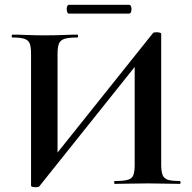

<svg xmlns="http://www.w3.org/2000/svg" viewBox="-20 -770 805 804"><path d="M188 -90 621 -632Q624 -635 636 -635Q642 -635 648.5 -633.5Q655 -632 655 -628V-81Q655 -52 661 -37Q667 -22 683.5 -17Q700 -12 733 -12Q736 -12 736 -6Q736 0 733 0Q707 0 671.5 -1Q636 -2 600 -2Q554 -2 520.5 -1Q487 0 461 0Q458 0 458 -6Q458 -12 461 -12Q497 -12 515 -17Q533 -22 538.5 -37Q544 -52 544 -81V-522L577 -531L144 11Q141 14 129 14Q122 14 116 12.5Q110 11 110 7V-544Q110 -573 104.5 -587.5Q99 -602 82 -607.5Q65 -613 32 -613Q29 -613 29 -619Q29 -625 32 -625Q58 -625 93.5 -623.5Q129 -622 165 -622Q212 -622 245.5 -623.5Q279 -625 304 -625Q307 -625 307 -619Q307 -613 304 -613Q268 -613 250.5 -607.5Q233 -602 227 -587.5Q221 -573 221 -544V-99ZM269 -713Q263 -713 260.5 -722.5Q258 -732 260.5 -741Q263 -750 269 -750H520Q527 -750 529.5 -741Q532 -732 529.5 -722.5Q527 -713 520 -713Z"/></svg>

Font: Cormorant Garamond Light
Style: Regular
Weight: 300
Designer: Christian Thalmann (Catharsis Fonts)
Foundry: Catharsis Fonts
Version: Version 4.001